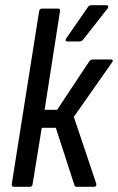

<svg xmlns="http://www.w3.org/2000/svg" viewBox="-20 -716 452 736"><path d="M406 -488Q411 -488 412 -484.5Q413 -481 409 -476L263 -268L349 -12Q351 0 341 0H274Q267 0 265 -7L194 -226H140L105 -10Q104 0 95 0H33Q24 0 25 -10L130 -673Q132 -683 141 -683H203Q212 -683 210 -673L151 -295H199L323 -482Q329 -488 335 -488ZM239 -557Q227 -557 234 -569L315 -686Q320 -696 330 -696H388Q393 -696 394.5 -692Q396 -688 392 -683L301 -567Q294 -557 285 -557Z"/></svg>

Font: Sofia Sans Condensed Medium
Style: Italic
Weight: 500
Italic angle: -9°
Designer: Botio Nikoltchev, Ani Petrova
Foundry: lettersoup
Version: Version 4.101; ttfautohint (v1.8.4.7-5d5b)